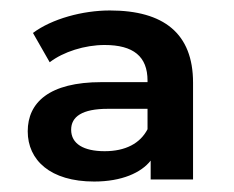

<svg xmlns="http://www.w3.org/2000/svg" viewBox="-20 -769 448 367"><path d="M190 -749C138 -749 79 -733 43 -706L75 -650C101 -670 142 -683 180 -683C235 -683 262 -661 262 -615V-612H174C74 -612 33 -573 33 -518C33 -463 76 -422 160 -422C213 -422 250 -439 268 -462V-426H349V-611C349 -705 293 -749 190 -749ZM180 -480C140 -480 116 -494 116 -521C116 -546 137 -561 186 -561H262V-522C248 -495 220 -480 180 -480Z"/></svg>

Font: Montserrat Lite SemiBold
Style: Regular
Weight: 600
Designer: Julieta Ulanovsky
Foundry: Julieta Ulanovsky
Version: Version 7.200;PS 007.200;hotconv 1.0.88;makeotf.lib2.5.64775